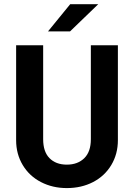

<svg xmlns="http://www.w3.org/2000/svg" viewBox="-20 -911 653 936"><path d="M58.6 -227.5V-690.4H190.4V-232.4Q190.4 -171.9 220.7 -140.6Q252 -108.4 305.7 -108.4Q359.4 -108.4 391.6 -140.6Q422.9 -171.9 422.9 -232.4V-690.4H554.7V-227.5Q554.7 -160.2 522.5 -106.4Q490.2 -52.7 433.6 -23.4Q377 5.9 305.7 5.9Q236.3 5.9 179.7 -23.4Q123 -52.7 90.8 -106.4Q58.6 -160.2 58.6 -227.5ZM322.3 -890.6H459L321.3 -757.8H213.9Z"/></svg>

Font: Altinn-DIN
Style: DIN-Bold
Weight: 700
Designer: Charles Nix
Foundry: Altinn
Version: Version 2.00